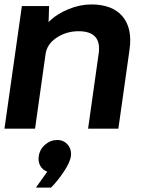

<svg xmlns="http://www.w3.org/2000/svg" viewBox="-21 -577 640 861"><path d="M388.2 -557.1Q482.4 -557.1 527.8 -504.2Q573.2 -451.2 560.1 -356L509.8 0H374L421.9 -339.8Q434.1 -437 331.1 -437Q276.9 -437 232.9 -408Q189 -378.9 183.1 -333L136.2 0H-1L77.1 -549.8H199.2L196.8 -478Q232.9 -514.2 285.2 -535.6Q337.4 -557.1 388.2 -557.1ZM190.9 192.9Q169.9 185.1 159.4 166Q148.9 147 152.8 124Q156.7 93.3 180.9 72Q205.1 50.8 235.8 50.8Q264.6 50.8 282.7 71.8Q300.8 92.8 296.9 124Q293 150.9 265.9 191.9Q238.8 232.9 208 264.2H140.1Z"/></svg>

Font: Oakes Grotesk
Style: SemiBold Italic
Weight: 600
Designer: Samuel Oakes
Foundry: Samuel Oakes
Version: Version 1.0 | wf-rip DC20170320